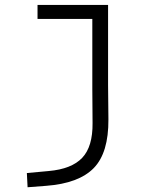

<svg xmlns="http://www.w3.org/2000/svg" viewBox="-20 -538 626 792"><path d="M93.8 234.4 90.8 175.8 180.7 167.5Q275.4 159.2 319.1 113Q362.8 66.9 361.8 -30.3L360.8 -170.9V-460H134.8V-517.6H425.8V-187.5L427.2 -45.9Q428.2 92.3 366.7 155.3Q305.2 218.3 170.9 228.5Z"/></svg>

Font: Cascadia Code NF Light
Style: Regular
Weight: 300
Monospace: yes
Designer: Aaron Bell
Foundry: Saja Typeworks
Version: Version 2404.023; ttfautohint (v1.8.4)